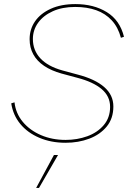

<svg xmlns="http://www.w3.org/2000/svg" viewBox="-20 -691 636 940"><path d="M301 8Q230 8 172.5 -16.5Q115 -41 79.5 -84Q44 -127 35 -185L51 -190Q57 -136 91.5 -94.5Q126 -53 180.5 -29.5Q235 -6 301 -6Q358 -6 407.5 -24Q457 -42 488 -78.5Q519 -115 519 -168Q519 -220 477.5 -255Q436 -290 359 -310L281 -331Q231 -345 196 -368.5Q161 -392 143 -425Q125 -458 125 -499Q125 -548 151.5 -586.5Q178 -625 228.5 -648Q279 -671 349 -671Q439 -671 503 -631.5Q567 -592 587 -511L572 -506Q558 -558 527 -591.5Q496 -625 451 -641Q406 -657 348 -657Q285 -657 238.5 -636Q192 -615 166.5 -579.5Q141 -544 141 -500Q141 -445 177.5 -405.5Q214 -366 286 -346L360 -326Q445 -304 490 -265Q535 -226 535 -170Q535 -111 502.5 -71.5Q470 -32 417 -12Q364 8 301 8ZM264 68 171 229H157L244 68Z"/></svg>

Font: Work Sans Thin
Style: Italic
Weight: 250
Italic angle: -13°
Designer: Wei Huang
Foundry: Wei Huang
Version: Version 2.012